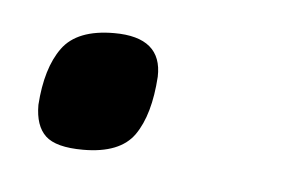

<svg xmlns="http://www.w3.org/2000/svg" viewBox="-26 -122 231 155"><g transform="rotate(5 90.0 -45.0)"><path d="M6 -30Q8 -60 20 -76.5Q32 -93 62 -93Q101 -93 100 -61Q98 -30 86.5 -13.5Q75 3 45 3Q23 3 14.5 -5Q6 -13 6 -30Z"/></g></svg>

Font: Georama
Style: Italic
Weight: 400
Italic angle: -9°
Designer: Jean-Baptiste Levee
Foundry: Production Type
Version: Version 1.000